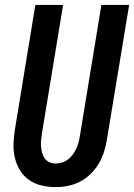

<svg xmlns="http://www.w3.org/2000/svg" viewBox="-20 -755 546 782"><path d="M207 7Q178 7 149.5 0.5Q121 -6 98.5 -22Q76 -38 61.5 -61.5Q47 -85 40.5 -112.5Q34 -140 35 -169.5Q36 -199 41 -229L124 -735H237L151 -213Q149 -199 147.5 -185.5Q146 -172 147 -159Q148 -146 151.5 -133Q155 -120 162 -110Q169 -100 181 -94.5Q193 -89 206 -89Q219 -89 232.5 -93Q246 -97 257 -105.5Q268 -114 276 -125Q284 -136 290 -148.5Q296 -161 299.5 -173.5Q303 -186 305 -199L393 -735H506L415 -184Q411 -159 403 -134.5Q395 -110 381.5 -87.5Q368 -65 348.5 -46Q329 -27 305.5 -15Q282 -3 257 2Q232 7 207 7Z"/></svg>

Font: Iosevka Oblique
Style: Bold
Weight: 700
Italic angle: -9°
Monospace: yes
Designer: Belleve Invis
Foundry: Belleve Invis
Version: Version 32.5.0; ttfautohint (v1.8.4)